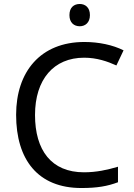

<svg xmlns="http://www.w3.org/2000/svg" viewBox="-20 -935 672 965"><path d="M381 -915C352 -915 329 -898 329 -859C329 -821 352 -803 381 -803C408 -803 432 -821 432 -859C432 -898 408 -915 381 -915ZM403 -645C467 -645 521 -626 565 -606L601 -682C547 -709 477 -724 404 -724C183 -724 61 -574 61 -358C61 -133 170 10 389 10C468 10 520 1 573 -19V-97C519 -81 464 -69 402 -69C238 -69 156 -180 156 -357C156 -536 250 -645 403 -645Z"/></svg>

Font: Noto Sans Mro
Style: Regular
Weight: 400
Designer: Monotype Design Team
Foundry: Monotype Imaging Inc.
Version: Version 2.001